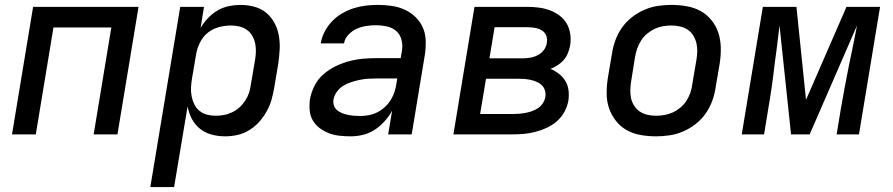

<svg xmlns="http://www.w3.org/2000/svg" viewBox="-20 -548 3640 783"><path d="M29 0 115 -520H545L459 0H362L434 -436H198L126 0Z M593 215 715 -520H812L798 -434Q810 -455 828 -474Q846 -493 867.5 -505.5Q889 -518 913.5 -523Q938 -528 961 -528Q990 -528 1017.5 -520.5Q1045 -513 1065.5 -496Q1086 -479 1099 -455Q1112 -431 1117 -403.5Q1122 -376 1120.5 -347Q1119 -318 1115 -289L1098 -189Q1094 -165 1087 -140.5Q1080 -116 1067 -93Q1054 -70 1036.5 -50.5Q1019 -31 996 -17Q973 -3 948 2.5Q923 8 898 8Q870 8 843.5 1Q817 -6 796 -22.5Q775 -39 762.5 -63Q750 -87 745 -114L690 215ZM859 -76Q876 -76 893 -79Q910 -82 926.5 -90Q943 -98 956.5 -110Q970 -122 980 -137.5Q990 -153 995.5 -169.5Q1001 -186 1003 -203L1020 -303Q1023 -320 1023.5 -337.5Q1024 -355 1020.5 -371.5Q1017 -388 1008.5 -402.5Q1000 -417 986.5 -426.5Q973 -436 956 -440Q939 -444 922 -444Q898 -444 873 -437.5Q848 -431 828 -415Q808 -399 796 -375.5Q784 -352 780 -328L763 -228Q760 -210 759 -191.5Q758 -173 761.5 -155.5Q765 -138 772.5 -122.5Q780 -107 793.5 -96Q807 -85 824 -80.5Q841 -76 859 -76Z M1410 8Q1387 8 1364.5 5.5Q1342 3 1322 -4.5Q1302 -12 1284.5 -25Q1267 -38 1256 -56.5Q1245 -75 1243 -97.5Q1241 -120 1244 -143Q1249 -171 1262.5 -198Q1276 -225 1299 -245Q1322 -265 1349 -278Q1376 -291 1404 -298.5Q1432 -306 1460.5 -308.5Q1489 -311 1517 -311H1614L1619 -340Q1623 -363 1617.5 -385Q1612 -407 1596.5 -421Q1581 -435 1558.5 -440Q1536 -445 1513 -445Q1493 -445 1473.5 -442Q1454 -439 1435.5 -431Q1417 -423 1401.5 -407Q1386 -391 1383 -371H1288Q1292 -396 1304 -419Q1316 -442 1334 -461Q1352 -480 1375.5 -493.5Q1399 -507 1422.5 -514.5Q1446 -522 1471 -525Q1496 -528 1520 -528Q1549 -528 1577 -524Q1605 -520 1629.5 -509Q1654 -498 1673.5 -479.5Q1693 -461 1704 -436.5Q1715 -412 1716 -383.5Q1717 -355 1713 -327L1659 0H1563L1579 -96Q1566 -73 1548 -53Q1530 -33 1507.5 -18.5Q1485 -4 1460 2Q1435 8 1410 8ZM1449 -75Q1467 -75 1485 -78.5Q1503 -82 1519.5 -90.5Q1536 -99 1550.5 -112.5Q1565 -126 1574.5 -142Q1584 -158 1589.5 -175.5Q1595 -193 1597 -210L1600 -228H1516Q1499 -228 1482 -227Q1465 -226 1448 -222.5Q1431 -219 1413.5 -213.5Q1396 -208 1380.5 -198.5Q1365 -189 1354 -174Q1343 -159 1340 -142Q1338 -129 1342 -117.5Q1346 -106 1355 -98.5Q1364 -91 1375.5 -86.5Q1387 -82 1399 -79.5Q1411 -77 1424 -76Q1437 -75 1449 -75Z M1829 0 1915 -520H2130Q2154 -520 2177.5 -517Q2201 -514 2222.5 -506Q2244 -498 2262 -484.5Q2280 -471 2291 -452Q2302 -433 2305.5 -409.5Q2309 -386 2305 -362Q2302 -347 2296 -331.5Q2290 -316 2279 -303.5Q2268 -291 2254 -282Q2240 -273 2225 -267Q2244 -259 2259.5 -247Q2275 -235 2285.5 -218Q2296 -201 2298.5 -180Q2301 -159 2298 -138Q2294 -115 2282 -92.5Q2270 -70 2251 -53.5Q2232 -37 2209 -26.5Q2186 -16 2162.5 -10Q2139 -4 2116 -2Q2093 0 2069 0ZM2110 -310Q2125 -310 2141 -312.5Q2157 -315 2172 -322.5Q2187 -330 2197.5 -343.5Q2208 -357 2210 -373Q2213 -389 2207.5 -403Q2202 -417 2189 -424.5Q2176 -432 2161 -434.5Q2146 -437 2130 -437H1997L1976 -310ZM1938 -83H2069Q2082 -83 2095.5 -84Q2109 -85 2122.5 -87.5Q2136 -90 2149 -94.5Q2162 -99 2174 -107Q2186 -115 2194 -127.5Q2202 -140 2204 -153Q2206 -166 2202.5 -178.5Q2199 -191 2190 -200Q2181 -209 2169.5 -214Q2158 -219 2145 -222Q2132 -225 2118.5 -226Q2105 -227 2092 -227H1962Z M2655 8Q2623 8 2592 2.5Q2561 -3 2535.5 -17.5Q2510 -32 2491.5 -55.5Q2473 -79 2463.5 -107.5Q2454 -136 2454 -167.5Q2454 -199 2459 -231L2476 -331Q2480 -358 2490 -385Q2500 -412 2517 -436Q2534 -460 2558 -478.5Q2582 -497 2609 -508.5Q2636 -520 2663.5 -524Q2691 -528 2718 -528Q2750 -528 2781 -522.5Q2812 -517 2838 -502.5Q2864 -488 2882.5 -464.5Q2901 -441 2910 -412.5Q2919 -384 2919.5 -352.5Q2920 -321 2915 -289L2898 -189Q2894 -162 2884 -135Q2874 -108 2857 -84Q2840 -60 2816 -41.5Q2792 -23 2765 -11.5Q2738 0 2710 4Q2682 8 2655 8ZM2655 -76Q2672 -76 2689.5 -79Q2707 -82 2723.5 -89.5Q2740 -97 2754.5 -109Q2769 -121 2779 -136.5Q2789 -152 2795 -169Q2801 -186 2803 -203L2820 -303Q2823 -321 2823.5 -338.5Q2824 -356 2820 -372.5Q2816 -389 2807 -403.5Q2798 -418 2784.5 -427Q2771 -436 2753.5 -440Q2736 -444 2718 -444Q2701 -444 2683.5 -441Q2666 -438 2650 -430.5Q2634 -423 2619.5 -411Q2605 -399 2595 -383.5Q2585 -368 2579 -351Q2573 -334 2570 -317L2554 -217Q2551 -199 2550.5 -181.5Q2550 -164 2553.5 -147.5Q2557 -131 2566.5 -116.5Q2576 -102 2589.5 -93Q2603 -84 2620 -80Q2637 -76 2655 -76Z M3005 0 3091 -520H3228L3267 -141L3432 -520H3569L3483 0H3392L3409 -104Q3417 -150 3425.5 -195.5Q3434 -241 3443 -286L3454 -338Q3459 -364 3464.5 -390.5Q3470 -417 3475 -444L3282 0H3206L3159 -444Q3156 -417 3152.5 -390.5Q3149 -364 3146 -338L3139 -286Q3134 -241 3127.5 -195.5Q3121 -150 3113 -104L3096 0Z"/></svg>

Font: Iosevka Md Ex Obl
Style: Regular
Weight: 500
Width: 7
Italic angle: -9°
Monospace: yes
Designer: Belleve Invis
Foundry: Belleve Invis
Version: Version 32.5.0; ttfautohint (v1.8.4)